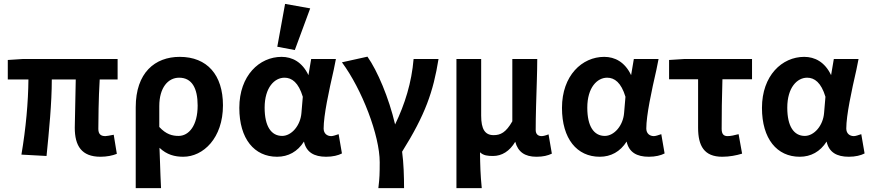

<svg xmlns="http://www.w3.org/2000/svg" viewBox="-20 -794 4469 986"><path d="M126 -386C125 -270 113 -135 90 0L219 7C232 -124 246 -263 246 -386H369C368 -337 367 -287 366 -237C365 -194 364 -156 364 -138C364 -45 399 11 496 11C528 11 558 5 580 -4L564 -102C543 -98 528 -95 521 -95C498 -95 485 -105 485 -132C485 -165 486 -291 492 -386H584V-491H97L20 -486V-386Z M807 172C805 130 803 85 802 47C801 20 800 -6 799 -35C837 1 878 11 921 11C1024 11 1125 -85 1125 -253C1125 -409 1044 -502 903 -502C776 -502 677 -421 677 -243V172ZM900 -395C965 -395 995 -342 995 -252C995 -149 950 -96 897 -96C865 -96 833 -104 798 -142V-249C798 -344 843 -395 900 -395Z M1403 11C1460 11 1508 -15 1541 -67C1553 -12 1593 11 1655 11C1689 11 1717 4 1736 -6L1719 -105C1704 -100 1690 -95 1681 -95C1660 -95 1642 -108 1642 -134C1642 -202 1669 -327 1694 -436L1705 -491H1578L1564 -408C1532 -476 1480 -502 1426 -502C1312 -502 1209 -406 1209 -240C1209 -81 1286 11 1403 11ZM1441 -395C1479 -395 1513 -370 1535 -297L1528 -214C1523 -149 1477 -96 1429 -96C1373 -96 1339 -145 1339 -241C1339 -345 1390 -395 1441 -395ZM1404 -554 1494 -537 1573 -751 1444 -774Z M1736 -474C1839 -335 1930 -98 1930 39C1930 98 1929 122 1924 163L1923 172H2055C2055 115 2053 43 2045 -15C2164 -205 2205 -323 2232 -491H2104C2094 -370 2059 -258 2009 -155C1977 -292 1918 -431 1867 -503Z M2324 172H2454C2447 101 2446 56 2445 -12C2463 5 2485 7 2512 7C2557 7 2597 -17 2626 -66C2640 -14 2675 11 2735 11C2769 11 2793 5 2814 -5L2797 -104C2782 -98 2769 -95 2762 -95C2744 -95 2731 -104 2731 -127C2731 -197 2734 -290 2737 -383C2738 -417 2739 -459 2739 -491H2611V-171C2578 -113 2550 -100 2515 -100C2471 -100 2451 -130 2451 -200V-491H2324Z M3060 11C3117 11 3165 -15 3198 -67C3210 -12 3250 11 3312 11C3346 11 3374 4 3393 -6L3376 -105C3361 -100 3347 -95 3338 -95C3317 -95 3299 -108 3299 -134C3299 -202 3326 -327 3351 -436L3362 -491H3235L3221 -408C3189 -476 3137 -502 3083 -502C2969 -502 2866 -406 2866 -240C2866 -81 2943 11 3060 11ZM3098 -395C3136 -395 3170 -370 3192 -297L3185 -214C3180 -149 3134 -96 3086 -96C3030 -96 2996 -145 2996 -241C2996 -345 3047 -395 3098 -395Z M3416 -387H3565V-138C3565 -45 3596 11 3689 11C3726 11 3762 4 3791 -5L3773 -105C3750 -99 3732 -95 3716 -95C3697 -95 3686 -105 3686 -132C3686 -204 3687 -296 3690 -387H3842V-491H3494L3416 -486Z M4087 11C4144 11 4192 -15 4225 -67C4237 -12 4277 11 4339 11C4373 11 4401 4 4420 -6L4403 -105C4388 -100 4374 -95 4365 -95C4344 -95 4326 -108 4326 -134C4326 -202 4353 -327 4378 -436L4389 -491H4262L4248 -408C4216 -476 4164 -502 4110 -502C3996 -502 3893 -406 3893 -240C3893 -81 3970 11 4087 11ZM4125 -395C4163 -395 4197 -370 4219 -297L4212 -214C4207 -149 4161 -96 4113 -96C4057 -96 4023 -145 4023 -241C4023 -345 4074 -395 4125 -395Z"/></svg>

Font: Source Sans Pro SemBd
Style: Regular
Weight: 700
Designer: Paul D. Hunt
Foundry: Adobe Systems Incorporated
Version: Version 2.020;PS 2.0;hotconv 1.0.86;makeotf.lib2.5.63406